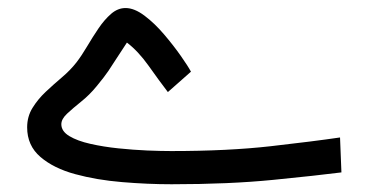

<svg xmlns="http://www.w3.org/2000/svg" viewBox="-20 -464 927 483"><path d="M410.6 -84Q553.7 -84 661.1 -96.2Q768.6 -108.4 835.4 -118.2L838.9 -30.3Q777.8 -22.5 667 -11.5Q556.2 -0.5 411.6 -0.5Q351.1 -0.5 287.1 -5.9Q223.1 -11.2 169.2 -25.9Q115.2 -40.5 81.8 -69.1Q48.3 -97.7 48.3 -143.6Q48.3 -170.9 61.8 -192.6Q75.2 -214.4 95.2 -233.2Q115.2 -252 136.2 -269.8Q157.2 -287.6 172.4 -307.1Q185.5 -324.2 199.2 -347.4Q212.9 -370.6 227.8 -392.6Q242.7 -414.6 259.5 -429.2Q276.4 -443.8 295.9 -443.8Q317.9 -443.8 343.5 -424.6Q369.1 -405.3 392.8 -377.4Q416.5 -349.6 434.8 -323.5Q453.1 -297.4 460.4 -283.7L402.3 -232.4Q379.9 -261.7 353.8 -298.6Q327.6 -335.4 299.3 -356.9Q284.2 -334.5 273.9 -318.1Q263.7 -301.8 252.7 -285.6Q241.7 -269.5 223.1 -247.1Q205.1 -225.1 184.3 -208.5Q163.6 -191.9 148.9 -178.2Q134.3 -164.6 134.3 -151.4Q134.3 -133.8 154.5 -121.6Q174.8 -109.4 207.5 -102.1Q240.2 -94.7 277.8 -90.8Q315.4 -86.9 350.6 -85.4Q385.7 -84 410.6 -84Z"/></svg>

Font: Vazirmatn UI
Style: Regular
Weight: 400
Designer: Saber Rastikerdar
Foundry: Saber Rastikerdar
Version: Version 33.003